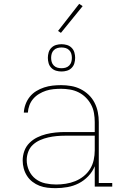

<svg xmlns="http://www.w3.org/2000/svg" viewBox="-20 -971 640 999"><path d="M269 8Q248 8 226.5 5.5Q205 3 185.5 -4.5Q166 -12 149 -25Q132 -38 120.5 -56Q109 -74 103.5 -94.5Q98 -115 98 -136Q98 -161 106.5 -185Q115 -209 133 -227Q151 -245 173.5 -256Q196 -267 220 -273Q244 -279 269 -281.5Q294 -284 319 -284H473V-336Q473 -359 469 -382.5Q465 -406 454 -426.5Q443 -447 426.5 -463.5Q410 -480 389 -490.5Q368 -501 344.5 -505Q321 -509 298 -509Q278 -509 258 -507Q238 -505 219.5 -499Q201 -493 183.5 -482.5Q166 -472 153 -457Q140 -442 133 -423Q126 -404 125 -385H104Q105 -407 113 -428.5Q121 -450 135 -467.5Q149 -485 168.5 -497Q188 -509 209.5 -516Q231 -523 253 -525.5Q275 -528 298 -528Q324 -528 350 -523.5Q376 -519 399 -507.5Q422 -496 441 -478Q460 -460 472 -436.5Q484 -413 489 -387.5Q494 -362 494 -336V-19H564V0H473V-106Q461 -77 439 -54Q417 -31 389.5 -17Q362 -3 331 2.5Q300 8 269 8ZM272 -11Q297 -11 322.5 -15Q348 -19 371.5 -28.5Q395 -38 415 -54Q435 -70 448.5 -91.5Q462 -113 467.5 -138.5Q473 -164 473 -189V-265H319Q297 -265 275 -263Q253 -261 231 -256Q209 -251 188.5 -242Q168 -233 151.5 -218Q135 -203 127 -181.5Q119 -160 119 -138Q119 -110 131 -83.5Q143 -57 165.5 -40Q188 -23 216 -17Q244 -11 272 -11ZM300 -599Q286 -599 272 -603Q258 -607 247.5 -617.5Q237 -628 233 -642Q229 -656 229 -670Q229 -684 233 -698Q237 -712 247.5 -722.5Q258 -733 272 -737Q286 -741 300 -741Q314 -741 328 -737Q342 -733 352.5 -722.5Q363 -712 367 -698Q371 -684 371 -670Q371 -656 367 -642Q363 -628 352.5 -617.5Q342 -607 328 -603Q314 -599 300 -599ZM300 -616Q311 -616 321.5 -619Q332 -622 340 -630Q348 -638 351 -648.5Q354 -659 354 -670Q354 -681 351 -691.5Q348 -702 340 -710Q332 -718 321.5 -721Q311 -724 300 -724Q289 -724 278.5 -721Q268 -718 260 -710Q252 -702 249 -691.5Q246 -681 246 -670Q246 -659 249 -648.5Q252 -638 260 -630Q268 -622 278.5 -619Q289 -616 300 -616ZM297 -800 282 -810 392 -951 410 -939Z"/></svg>

Font: Iosevka Etoile Thin
Style: Regular
Weight: 100
Designer: Belleve Invis
Foundry: Belleve Invis
Version: Version 22.1.2; ttfautohint (v1.8.4)